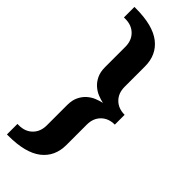

<svg xmlns="http://www.w3.org/2000/svg" viewBox="-294 -784 969 969"><g transform="rotate(45 190.0 -300.0)"><path d="M240 -300Q221 -304 200 -312.5Q179 -321 161 -337Q143 -353 131.5 -377Q120 -401 120 -435V-580Q120 -625 92.5 -652.5Q65 -680 20 -680H10V-755H20Q141 -755 200.5 -709Q260 -663 260 -580V-435Q260 -390 287.5 -362.5Q315 -335 360 -335V-265Q315 -265 287.5 -237.5Q260 -210 260 -165V-20Q260 63 200.5 109Q141 155 20 155H10V80H20Q65 80 92.5 52.5Q120 25 120 -20V-165Q120 -199 131.5 -223Q143 -247 161 -263Q179 -279 200 -287.5Q221 -296 240 -300Z"/></g></svg>

Font: Prosto One
Style: Regular
Weight: 400
Designer: Pavel Emelyanov and Jovanny lemonad
Foundry: Pavel Emelyanov and Jovanny Lemonad
Version: Version 1.001